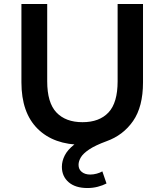

<svg xmlns="http://www.w3.org/2000/svg" viewBox="-20 -720 829 968"><path d="M573 -700H701V-305Q701 -182 651 -110Q601 -38 517 -8Q460 13 429.5 33.5Q399 54 387.5 73.5Q376 93 376 111Q376 134 392.5 147Q409 160 435 160Q451 160 467.5 155.5Q484 151 496 144L517 205Q498 215 473 221.5Q448 228 421 228Q360 228 326 198.5Q292 169 292 121Q292 92 306.5 63.5Q321 35 353.5 9.5Q386 -16 439 -37V8Q428 9 417 9.5Q406 10 395 10Q251 10 169.5 -71Q88 -152 88 -305V-700H218V-310Q218 -202 264.5 -153Q311 -104 396 -104Q481 -104 527 -153Q573 -202 573 -310Z"/></svg>

Font: MOST Montserrat SemiBold
Style: Regular
Weight: 600
Designer: Julieta Ulanovsky
Foundry: Julieta Ulanovsky
Version: Version 8.000;March 11, 2024;FontCreator 15.0.0.2926 64-bit